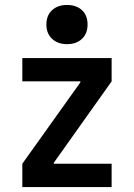

<svg xmlns="http://www.w3.org/2000/svg" viewBox="-20 -754 540 774"><path d="M70 0V-94L304 -422V-426H70V-520H430V-426L197 -98V-94H430V0ZM250 -576Q213 -576 190 -597.5Q167 -619 167 -655Q167 -692 190 -713Q213 -734 250 -734Q288 -734 310.5 -713Q333 -692 333 -655Q333 -619 310.5 -597.5Q288 -576 250 -576Z"/></svg>

Font: M PLUS 1 Code Medium
Style: Regular
Weight: 500
Designer: Coji Morishita
Foundry: UNDERFOREST DESIGN
Version: Version 1.002